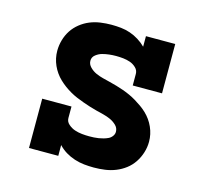

<svg xmlns="http://www.w3.org/2000/svg" viewBox="-84 -621 767 722"><g transform="rotate(15 300.0 -260.0)"><path d="M339 8Q320 8 301 6Q282 4 263.5 -2Q245 -8 228.5 -18Q212 -28 199 -42V0H85V-192H199V-147Q199 -133 210.5 -123Q222 -113 235.5 -108.5Q249 -104 263.5 -102.5Q278 -101 292 -101Q301 -101 310.5 -101.5Q320 -102 329 -103.5Q338 -105 347 -107.5Q356 -110 364.5 -114Q373 -118 379 -126Q385 -134 385 -143Q385 -158 374 -168.5Q363 -179 349.5 -185Q336 -191 322 -194.5Q308 -198 294 -201.5Q280 -205 266 -209.5Q252 -214 238 -219Q224 -224 211 -229.5Q198 -235 185 -242.5Q172 -250 160.5 -258.5Q149 -267 138.5 -277Q128 -287 119.5 -299Q111 -311 105 -324.5Q99 -338 96 -352Q93 -366 93 -381Q93 -402 99 -423Q105 -444 116.5 -461.5Q128 -479 145 -492.5Q162 -506 181.5 -514Q201 -522 222.5 -525Q244 -528 265 -528Q284 -528 302.5 -526Q321 -524 338.5 -518Q356 -512 372 -502Q388 -492 401 -479V-520H515V-328H401V-373Q401 -387 390.5 -397Q380 -407 367 -411.5Q354 -416 340 -417.5Q326 -419 312 -419Q299 -419 285.5 -417.5Q272 -416 259 -412.5Q246 -409 234.5 -400Q223 -391 223 -377Q223 -363 234 -352Q245 -341 258.5 -335Q272 -329 286 -325.5Q300 -322 314 -318.5Q328 -315 342 -311Q356 -307 370 -302Q384 -297 397 -291Q410 -285 422.5 -277.5Q435 -270 447 -261.5Q459 -253 469.5 -243Q480 -233 488.5 -221Q497 -209 503 -195.5Q509 -182 512 -168Q515 -154 515 -139Q515 -118 508.5 -97Q502 -76 490 -58Q478 -40 461 -27Q444 -14 424 -6Q404 2 382.5 5Q361 8 339 8Z"/></g></svg>

Font: Iosevka HT Extrabold Extended
Style: Regular
Weight: 800
Width: 7
Monospace: yes
Designer: Belleve Invis
Foundry: Belleve Invis
Version: Version 32.3.0; ttfautohint (v1.8.4)